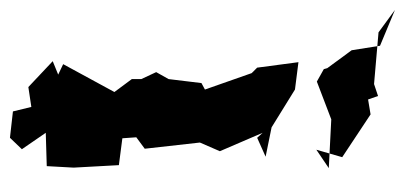

<svg xmlns="http://www.w3.org/2000/svg" viewBox="-307 -556 814 386"><g transform="rotate(90 100.0 -363.0)"><path d="M207 0 174 -48 241 -50 244 -104 239 -195 185 -202 183 -230 206 -247 193 -363 191 -352 211 -398 174 -484 184 -473 222 -490 163 -502 87 -549 32 -556 43 -473 54 -462 87 -368 74 -361 66 -295 52 -270 66 -240V-221L92 -186L36 -83L57 -73L30 -62L82 -13L122 -19L131 18L184 24ZM208 -592 223 -644 137 -701 107 -696 100 -716 76 -708 -28 -717 -73 -750 -1 -720 8 -663 44 -614 46 -607 71 -593 147 -622 245 -617Z"/></g></svg>

Font: Asimov Aggro
Style: Medium
Weight: 500
Designer: Google
Version: Version 2.000980; 2014